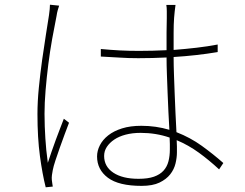

<svg xmlns="http://www.w3.org/2000/svg" viewBox="-20 -776 1040 815"><path d="M231 -752Q228 -743 225 -732.5Q222 -722 220 -708Q211 -664 201.5 -611Q192 -558 185 -502.5Q178 -447 173.5 -393Q169 -339 169 -293Q169 -264 170 -239Q171 -214 172.5 -189Q174 -164 176.5 -139Q179 -114 183 -85Q190 -106 198.5 -131Q207 -156 216.5 -181.5Q226 -207 235 -230.5Q244 -254 251 -272L273 -255Q265 -234 254.5 -206Q244 -178 234 -149.5Q224 -121 215.5 -95.5Q207 -70 204 -54Q202 -44 200.5 -33Q199 -22 200 -12Q201 -5 202 3Q203 11 204 16L174 19Q160 -36 149.5 -113.5Q139 -191 139 -292Q139 -345 145 -405Q151 -465 159 -522.5Q167 -580 175 -629.5Q183 -679 188 -712Q190 -726 191 -737Q192 -748 192 -756ZM701 -142Q701 -152 701 -164.5Q701 -177 700 -192Q642 -212 577 -212Q542 -212 513.5 -204.5Q485 -197 465 -183.5Q445 -170 433.5 -152.5Q422 -135 422 -114Q422 -69 461 -43Q500 -17 568 -17Q608 -17 633.5 -26Q659 -35 674 -51.5Q689 -68 695 -91Q701 -114 701 -142ZM910 -57Q868 -96 824 -128Q780 -160 730 -181Q731 -167 731 -154Q731 -141 731 -129Q731 -107 725 -82Q719 -57 702.5 -36Q686 -15 657 -1Q628 13 581 13Q484 13 438 -21.5Q392 -56 392 -112Q392 -136 404 -159.5Q416 -183 439.5 -201.5Q463 -220 498 -231Q533 -242 580 -242Q642 -242 699 -225Q697 -259 695 -299Q693 -339 691.5 -380Q690 -421 688.5 -460Q687 -499 687 -532Q627 -529 567 -529Q525 -529 488 -531.5Q451 -534 408 -536V-568Q450 -564 488.5 -562Q527 -560 570 -560Q628 -560 687 -563Q687 -602 687 -637.5Q687 -673 688 -699Q688 -713 688 -728.5Q688 -744 686 -755H725Q723 -740 721.5 -727Q720 -714 719 -700Q717 -674 717 -636Q717 -598 717 -564Q768 -568 815 -573.5Q862 -579 904 -587V-555Q815 -540 717 -534Q717 -499 718.5 -459Q720 -419 721.5 -377.5Q723 -336 725 -294.5Q727 -253 729 -215Q788 -192 836.5 -157Q885 -122 928 -84Z"/></svg>

Font: SpoqaHanSansJP-Thin
Style: Regular
Weight: 250
Designer: [Source Han Sans]
Ryoko NISHIZUKA  (kana & ideographs); Paul D. Hunt (Latin, Greek & Cyrillic); Wenlong ZHANG  (bopomofo
Foundry: Spoqa (http://bi.spoqa.com)
Version: Version 1.002.20150607